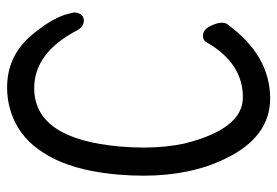

<svg xmlns="http://www.w3.org/2000/svg" viewBox="-140 -618 780 540"><g transform="rotate(90 250.0 -348.0)"><path d="M226.1 22Q141.1 22 84 -41Q35.2 -97.2 21 -142.1Q15.1 -163.1 15.1 -168.9Q18.1 -193.8 38.1 -193.8Q54.2 -193.8 64.9 -175.8Q127.9 -54.2 228 -54.2Q371.1 -54.2 392.1 -295.9Q395 -330.1 395 -362.8Q395 -422.9 383.8 -476.1Q342.8 -641.1 253.9 -641.1Q158.2 -641.1 100.1 -541Q94.2 -528.8 81.1 -528.8Q64 -528.8 54 -548.3Q43.9 -567.9 43.9 -582Q43.9 -590.8 47.9 -597.2Q136.2 -717.8 256.8 -717.8Q365.2 -717.8 425.8 -592.8Q474.1 -494.1 474.1 -361.8Q474.1 -328.1 471.2 -292Q461.9 -183.1 428 -113Q394 -43 341.6 -10.5Q289.1 22 226.1 22Z"/></g></svg>

Font: LXGW WenKai Mono GB Screen
Style: Regular
Weight: 400
Monospace: yes
Designer: LXGW / Fontworks Inc.
Foundry: LXGW / Fontworks Inc.
Version: Version 1.510;January 18,2025